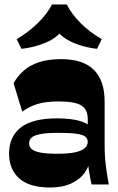

<svg xmlns="http://www.w3.org/2000/svg" viewBox="-20 -836 536 870"><path d="M395.1 0Q388.6 -27.6 383.1 -61.7Q377.6 -95.9 377.6 -142.3V-298.1Q377.6 -339.7 348.4 -358.1Q319.1 -376.4 245.7 -376.4Q186.4 -376.4 147.4 -363.9Q108.3 -351.3 81 -329.9L41.4 -459Q59.7 -491 87 -515.4Q114.3 -539.9 155.9 -553.9Q197.6 -568 256.9 -568Q357.4 -568 405.8 -519.1Q454.1 -470.1 454.1 -376.3V-179Q454.1 -129.3 459.6 -85.1Q465.1 -41 473.1 0ZM207.4 13.7Q113.1 13.7 67.1 -27.6Q21.1 -69 21.1 -139.7Q21.1 -217.4 74.6 -258.6Q128.1 -299.7 238 -299.7Q306.7 -299.7 348.3 -285.9Q389.9 -272 394.3 -251.3L388.4 -128.9Q387.9 -88.7 365.8 -56.4Q343.7 -24 303.6 -5.1Q263.4 13.7 207.4 13.7ZM242.1 -139.3Q290.7 -139.3 320.4 -145.9Q350 -152.4 363.8 -164.6Q377.6 -176.9 377.6 -193.3Q377.6 -207.9 366.4 -216.8Q355.1 -225.7 326.6 -229.9Q298 -234 246.1 -234Q193.7 -234 164.6 -228.7Q135.4 -223.4 123.6 -213.1Q111.9 -202.9 111.9 -186.7Q111.9 -172.4 122.2 -161.6Q132.6 -150.9 161 -145.1Q189.4 -139.3 242.1 -139.3ZM77.3 -614.7 55.4 -658.6Q108.6 -689.4 151.5 -731.5Q194.4 -773.6 215.6 -815.9H282.4Q303.7 -773 345.9 -730.9Q388.1 -688.9 441.1 -658.6L419.7 -614.7Q381.1 -619.1 343.9 -630.7Q306.7 -642.3 278.1 -660.2Q249.4 -678.1 235 -703.1H264.4Q240 -664.6 186.9 -642.6Q133.7 -620.7 77.3 -614.7Z"/></svg>

Font: Savate ExtraLight
Style: Regular
Weight: 200
Designer: Max Esnée
Foundry: Plomb Type
Version: Version 2.000